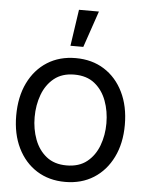

<svg xmlns="http://www.w3.org/2000/svg" viewBox="-55 -816 660 872"><g transform="rotate(5 275.0 -380.0)"><path d="M274.4 11.7Q200.7 11.7 145 -23.4Q89.4 -58.6 58.3 -122.1Q27.3 -185.5 27.3 -269.5Q27.3 -355 58.3 -418.7Q89.4 -482.4 145 -517.6Q200.7 -552.7 274.4 -552.7Q348.6 -552.7 404.3 -517.6Q460 -482.4 491.2 -418.7Q522.5 -355 522.5 -269.5Q522.5 -185.5 491.2 -122.1Q460 -58.6 404.3 -23.4Q348.6 11.7 274.4 11.7ZM274.4 -63.5Q331.1 -63.5 367.2 -92.3Q403.3 -121.1 420.9 -168.2Q438.5 -215.3 438.5 -269.5Q438.5 -324.7 420.9 -372.1Q403.3 -419.4 367.2 -448.5Q331.1 -477.5 274.4 -477.5Q218.8 -477.5 182.6 -448.5Q146.5 -419.4 128.9 -372.1Q111.3 -324.7 111.3 -269.5Q111.3 -215.3 128.9 -168.2Q146.5 -121.1 182.6 -92.3Q218.8 -63.5 274.4 -63.5ZM245.1 -606.4 269.5 -772.5H360.4L303.7 -606.4Z"/></g></svg>

Font: Inter Tight
Style: Regular
Weight: 400
Designer: Rasmus Andersson
Foundry: rsms
Version: Version 3.002